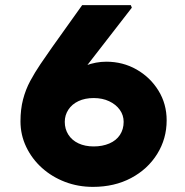

<svg xmlns="http://www.w3.org/2000/svg" viewBox="-20 -730 723 750"><path d="M343 0Q285 0 234 -19.5Q183 -39 144 -74Q105 -109 82.5 -156Q60 -203 60 -256Q60 -303 70 -341.5Q80 -380 98 -413.5Q116 -447 138 -479.5Q160 -512 184 -546L301 -710H491L495 -700L319 -473Q294 -439 273 -407.5Q252 -376 235 -341Q218 -306 199 -260L147 -301Q154 -339 178.5 -372.5Q203 -406 238.5 -432.5Q274 -459 314.5 -474Q355 -489 395 -489Q460 -489 513.5 -458.5Q567 -428 599 -376Q631 -324 631 -260Q631 -188 594 -128.5Q557 -69 492 -34.5Q427 0 343 0ZM346 -158Q380 -158 407 -169.5Q434 -181 448.5 -203Q463 -225 463 -254Q463 -280 448 -301Q433 -322 406.5 -334.5Q380 -347 346 -347Q312 -347 286.5 -335Q261 -323 247 -301.5Q233 -280 233 -254Q233 -226 247 -204Q261 -182 286.5 -170Q312 -158 346 -158Z"/></svg>

Font: Lexend Exa ExtraBold
Style: Regular
Weight: 800
Designer: Bonnie Shaver-Troup, Thomas Jockin
Foundry: Lexend
Version: Version 1.007